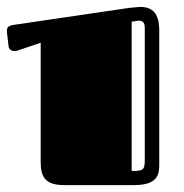

<svg xmlns="http://www.w3.org/2000/svg" viewBox="-20 -537 533 557"><path d="M98 -413V-68C98 -23 111 0 167 0H369C445 0 442 -38 442 -67V-436C442 -464 445 -517 387 -517C383 -517 365 -515 354 -514L21 -465C1 -462 0 -456 0 -445C0 -444 1 -436 1 -436L5 -402C6 -393 14 -389 23 -389C27 -389 31 -390 33 -391ZM400 -72C400 -43 394 -41 362 -41V-474C371 -475 378 -477 383 -477C397 -477 400 -468 400 -454Z"/></svg>

Font: Fascinate Inline
Style: Regular
Weight: 900
Designer: Astigmatic (AOETI)
Foundry: Astigmatic (AOETI)
Version: Version 1.000